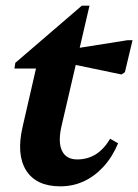

<svg xmlns="http://www.w3.org/2000/svg" viewBox="-20 -644 488 678"><path d="M193 14Q108 14 72.5 -42Q37 -98 60 -197L120 -458L150 -402H31L34 -422L269 -624H296L198 -202Q184 -144 198.5 -112.5Q213 -81 253 -81Q289 -81 318 -99Q347 -117 369 -154L397 -138Q377 -90 346 -56Q315 -22 276.5 -4Q238 14 193 14ZM409 -381 193 -426 203 -466 430 -502H448L421 -389Z"/></svg>

Font: Platypi Light SemiBold
Style: Italic
Weight: 600
Italic angle: -13°
Version: Version 1.200